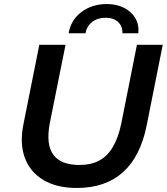

<svg xmlns="http://www.w3.org/2000/svg" viewBox="-20 -922 829 952"><path d="M361 10Q262 10 196 -29Q130 -68 103.5 -138.5Q77 -209 96 -305L175 -700H305L226 -307Q217 -256 221.5 -217.5Q226 -179 245.5 -153.5Q265 -128 297.5 -116Q330 -104 374 -104Q430 -104 470.5 -125Q511 -146 538.5 -191.5Q566 -237 581 -308L659 -700H787L707 -299Q676 -145 589 -67.5Q502 10 361 10ZM320 -757Q332 -824 384.5 -863Q437 -902 510 -902Q557 -902 593.5 -884Q630 -866 650 -833.5Q670 -801 666 -757H587Q588 -792 565.5 -813Q543 -834 503 -834Q464 -834 437 -813Q410 -792 404 -757Z"/></svg>

Font: MOST Montserrat SemiBold
Style: Italic
Weight: 600
Italic angle: -11.3°
Designer: Julieta Ulanovsky
Foundry: Julieta Ulanovsky
Version: Version 8.000;March 11, 2024;FontCreator 15.0.0.2926 64-bit